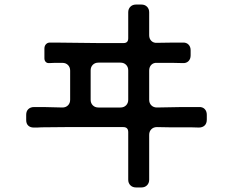

<svg xmlns="http://www.w3.org/2000/svg" viewBox="-20 -794 1040 843"><path d="M543 -5V-214Q543 -236 521 -236H269L162 -235Q152 -234 144 -234Q136 -234 128 -234Q113 -234 104 -242.5Q95 -251 95 -267V-290Q95 -306 104.5 -315Q114 -324 130 -324H172L254 -322Q269 -322 278.5 -331.5Q288 -341 288 -356V-484Q288 -499 278.5 -508.5Q269 -518 254 -518H220L197 -517Q187 -516 181 -522Q175 -528 175 -538V-581Q175 -593 182.5 -600.5Q190 -608 202 -607H229L407 -605H523Q543 -605 543 -626V-740Q543 -755 552.5 -764.5Q562 -774 577 -774H601Q616 -774 625.5 -764.5Q635 -755 635 -740V-639Q635 -624 644.5 -614.5Q654 -605 669 -606L738 -607H782Q798 -608 807.5 -598.5Q817 -589 817 -573V-551Q817 -535 807.5 -525.5Q798 -516 782 -517L737 -518H669Q654 -519 644.5 -509.5Q635 -500 635 -484V-356Q635 -341 644.5 -331.5Q654 -322 669 -322L778 -324H853Q869 -325 878.5 -315.5Q888 -306 888 -290V-269Q888 -252 878.5 -243Q869 -234 853 -234Q836 -235 817 -235Q798 -235 777 -235Q751 -235 724.5 -235Q698 -235 669 -236Q654 -236 644.5 -226.5Q635 -217 635 -202V-5Q635 10 625.5 19.5Q616 29 601 29H577Q562 29 552.5 19.5Q543 10 543 -5ZM412 -322H509Q524 -322 533.5 -331.5Q543 -341 543 -356V-485Q543 -500 533.5 -509.5Q524 -519 509 -519H412Q397 -519 387.5 -509.5Q378 -500 378 -485V-356Q378 -341 387.5 -331.5Q397 -322 412 -322Z"/></svg>

Font: Higure Gothic Medium
Style: Regular
Weight: 500
Designer: Yoshimichi Ohira
Foundry: Positype
Version: Version 1.000